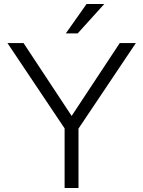

<svg xmlns="http://www.w3.org/2000/svg" viewBox="-20 -934 711 954"><path d="M301 -296 17 -720H97L336 -358L575 -720H655L370 -295V0H301ZM410 -914H498L366 -768H307Z"/></svg>

Font: Aspekta 300
Style: Regular
Weight: 300
Designer: Ivo Dolenc
Version: Version 2.000